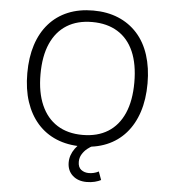

<svg xmlns="http://www.w3.org/2000/svg" viewBox="-60 -767 907 1015"><g transform="rotate(5 394.0 -260.0)"><path d="M394 8Q320 8 261 -16.5Q202 -41 160.5 -88Q119 -135 97 -201.5Q75 -268 75 -353Q75 -437 96.5 -503.5Q118 -570 159.5 -617Q201 -664 260 -688.5Q319 -713 394 -713Q468 -713 527 -688.5Q586 -664 628 -617.5Q670 -571 691.5 -504Q713 -437 713 -354Q713 -269 691 -202Q669 -135 627.5 -88Q586 -41 527 -16.5Q468 8 394 8ZM394 -53Q473 -53 528.5 -87.5Q584 -122 613.5 -189Q643 -256 643 -353Q643 -450 614 -516.5Q585 -583 529 -617.5Q473 -652 394 -652Q315 -652 259.5 -617.5Q204 -583 174.5 -516.5Q145 -450 145 -353Q145 -257 174.5 -190Q204 -123 259.5 -88Q315 -53 394 -53ZM437 193Q391 193 362.5 167Q334 141 334 98Q334 59 359.5 23.5Q385 -12 429 -34L456 0Q441 6 425 19Q409 32 398 50Q387 68 387 90Q387 119 404 132Q421 145 445 145Q457 145 470.5 142Q484 139 497 132L513 176Q500 183 480.5 188Q461 193 437 193Z"/></g></svg>

Font: Nunito Sans 9pt Light
Style: Regular
Weight: 300
Version: Version 3.101;gftools[0.9.27]